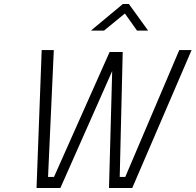

<svg xmlns="http://www.w3.org/2000/svg" viewBox="-20 -947 985 967"><path d="M438 -793H504L609 -879L670 -793H726L629 -927H599ZM190 -695 164 0H284L545 -589L529 0H646L945 -695H883L611 -56H583L598 -685H532L252 -56H222L251 -695Z"/></svg>

Font: Titillium Web
Style: Light Italic
Weight: 300
Italic angle: -13°
Version: Version 1.001;PS 57.000;hotconv 1.0.70;makeotf.lib2.5.55311